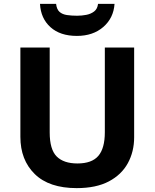

<svg xmlns="http://www.w3.org/2000/svg" viewBox="-20 -959 796 989"><path d="M671 -252Q671 -178 638.5 -118.5Q606 -59 540.5 -24.5Q475 10 375 10Q233 10 159 -62.5Q85 -135 85 -254V-714H236V-277Q236 -189 272 -153Q308 -117 379 -117Q453 -117 486.5 -156Q520 -195 520 -278V-714H671ZM570 -939Q565 -866 512 -820Q459 -774 376 -774Q290 -774 240 -819Q190 -864 186 -939H269Q272 -911 286.5 -898Q301 -885 325 -881.5Q349 -878 377 -878Q401 -878 424.5 -882.5Q448 -887 465 -900Q482 -913 485 -939Z"/></svg>

Font: Noto Sans Sinhala UI
Style: Bold
Weight: 700
Designer: Jelle Bosma - Monotype Design Team
Foundry: Monotype Imaging Inc.
Version: Version 2.006; ttfautohint (v1.8.4.7-5d5b)